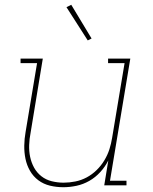

<svg xmlns="http://www.w3.org/2000/svg" viewBox="-20 -775 640 803"><path d="M245 8Q216 8 189 1.5Q162 -5 140.5 -21Q119 -37 105.5 -60.5Q92 -84 86.5 -111Q81 -138 81.5 -166.5Q82 -195 87 -223L135 -511H66V-530H159L108 -220Q103 -195 102 -169Q101 -143 106 -119Q111 -95 122.5 -74Q134 -53 153 -38Q172 -23 196.5 -17Q221 -11 246 -11Q270 -11 295 -16Q320 -21 342.5 -33Q365 -45 384 -63.5Q403 -82 416.5 -104.5Q430 -127 437.5 -150.5Q445 -174 449 -199L501 -511H432V-530H525L440 -19H509V0H416L433 -104Q420 -78 399.5 -55.5Q379 -33 353.5 -18.5Q328 -4 300 2Q272 8 245 8ZM347 -606 258 -745 278 -755 363 -614Z"/></svg>

Font: Iosevka Curly Slab ThExObl
Style: Regular
Weight: 100
Width: 7
Italic angle: -9°
Monospace: yes
Designer: Belleve Invis
Foundry: Belleve Invis
Version: Version 11.1.0; ttfautohint (v1.8.3)